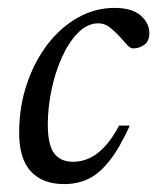

<svg xmlns="http://www.w3.org/2000/svg" viewBox="-20 -456 398 486"><path d="M229 -397Q201.5 -397 178 -373.5Q154.5 -350 137.2 -312Q120 -274 110.5 -229Q101 -184 101 -141Q101 -89.5 117 -68Q133 -46.5 165 -46.5Q185.5 -46.5 205 -55Q224.5 -63.5 243.8 -83.5Q263 -103.5 281.5 -138H308.5Q282.5 -81 257 -48.8Q231.5 -16.5 203.8 -3.2Q176 10 142.5 10Q88 10 58.2 -22Q28.5 -54 28.5 -120Q28.5 -185.5 47.8 -242.8Q67 -300 100.2 -343.5Q133.5 -387 177.2 -411.5Q221 -436 269.5 -436Q314 -436 336 -416.8Q358 -397.5 358 -372.5Q358 -353 346.5 -343.5Q335 -334 317.5 -333.5Q310 -333 301 -343.2Q292 -353.5 281 -365.5Q270 -377.5 257.2 -387.2Q244.5 -397 229 -397Z"/></svg>

Font: Newsreader 16pt
Style: Italic
Weight: 400
Italic angle: -17°
Designer: Hugues Gentile
Foundry: Production Type
Version: Version 1.003